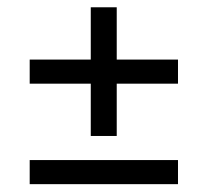

<svg xmlns="http://www.w3.org/2000/svg" viewBox="-20 -566 556 514"><path d="M456.5 -73H59.5V-137.5H456.5ZM292.5 -546.5V-202H223V-546.5ZM456.5 -342H59.5V-406.5H456.5Z"/></svg>

Font: Anek Kannada Medium
Style: Regular
Weight: 400
Version: Version 1.003